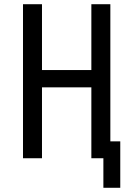

<svg xmlns="http://www.w3.org/2000/svg" viewBox="-20 -750 640 910"><path d="M89 0V-730H179V-418H413V-730H503V-80H550V140H470V0H413V-336H179V0Z"/></svg>

Font: NKDuy Mono
Style: Regular
Weight: 400
Monospace: yes
Designer: NKDuy
Foundry: NKDuy
Version: Version 2.251; ttfautohint (v1.8.4.7-5d5b)